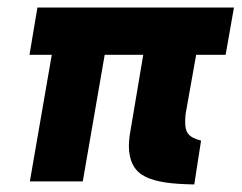

<svg xmlns="http://www.w3.org/2000/svg" viewBox="-20 -480 639 508"><path d="M79 -460 58 -335H117L59 0H199L257 -335H359L323 -121C322 -112 321 -103 321 -95C321 -61 331 -30 362 -14C393 3 439 7 494 8L512 -108C476 -117 470 -132 470 -157C470 -163 470 -170 471 -178L499 -335H577L599 -460Z"/></svg>

Font: Jost
Style: Bold Italic
Weight: 700
Italic angle: -5°
Version: Version 3.710